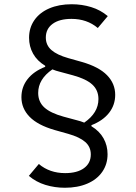

<svg xmlns="http://www.w3.org/2000/svg" viewBox="-20 -730 640 905"><path d="M286 155Q238 155 194 141.5Q150 128 116 99L163 43Q214 86 287 86Q344 86 376 62.5Q408 39 408 -2Q408 -38 381.5 -61Q355 -84 302 -99L238 -117Q158 -140 119.5 -179.5Q81 -219 81 -272Q81 -320 110 -357Q139 -394 193 -415V-420Q155 -443 136 -477Q117 -511 117 -552Q117 -599 142 -635Q167 -671 212.5 -690.5Q258 -710 318 -710Q366 -710 410 -696.5Q454 -683 488 -654L441 -598Q390 -641 317 -641Q260 -641 228 -617.5Q196 -594 196 -553Q196 -517 222.5 -494Q249 -471 302 -456L366 -438Q446 -415 484.5 -375.5Q523 -336 523 -283Q523 -235 494 -198Q465 -161 411 -140V-135Q449 -112 468 -78Q487 -44 487 -3Q487 44 462 80Q437 116 391.5 135.5Q346 155 286 155ZM324 -375 261 -392Q244 -396 227 -403Q160 -357 160 -292Q160 -250 189 -223.5Q218 -197 280 -180L343 -163Q360 -159 377 -152Q444 -198 444 -263Q444 -305 415 -331.5Q386 -358 324 -375Z"/></svg>

Font: iA Writer Quattro V
Style: Regular
Weight: 400
Designer: Mike Abbink, Paul van der Laan, Pieter van Rosmalen, Oliver Reichenstein
Foundry: Information Architects Inc.
Version: Version 2.000